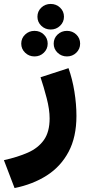

<svg xmlns="http://www.w3.org/2000/svg" viewBox="-50 -681 442 968"><path d="M138.7 -596.7Q138.7 -624 158.2 -642.6Q177.7 -661.1 205.6 -661.1Q233.4 -661.1 252.9 -642.6Q272.5 -624 272.5 -596.7Q272.5 -569.8 252.9 -551Q233.4 -532.2 205.6 -532.2Q177.7 -532.2 158.2 -551Q138.7 -569.8 138.7 -596.7ZM220.7 -460.9Q220.7 -488.3 240.2 -506.8Q259.8 -525.4 287.6 -525.4Q315.4 -525.4 334.7 -506.8Q354 -488.3 354 -460.9Q354 -434.1 334.7 -415.3Q315.4 -396.5 287.6 -396.5Q259.8 -396.5 240.2 -415.3Q220.7 -434.1 220.7 -460.9ZM57.1 -460.9Q57.1 -488.3 76.7 -506.8Q96.2 -525.4 124 -525.4Q151.9 -525.4 171.1 -506.8Q190.4 -488.3 190.4 -460.9Q190.4 -434.1 171.1 -415.3Q151.9 -396.5 124 -396.5Q96.2 -396.5 76.7 -415.3Q57.1 -434.1 57.1 -460.9ZM23.4 267.1 -30.3 126.5Q38.6 111.3 90.6 88.4Q142.6 65.4 171.4 24.7Q200.2 -16.1 200.2 -84Q200.2 -128.9 185.3 -186.3Q170.4 -243.7 154.3 -291.5L295.4 -337.4Q314.9 -282.7 325.2 -219Q335.4 -155.3 335.4 -96.7Q335.4 9.8 295.9 84.2Q256.3 158.7 186 203.6Q115.7 248.5 23.4 267.1Z"/></svg>

Font: Vazirmatn RD UI FD Black
Style: Regular
Weight: 900
Designer: Saber Rastikerdar
Foundry: Saber Rastikerdar
Version: Version 33.003